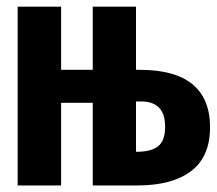

<svg xmlns="http://www.w3.org/2000/svg" viewBox="-20 -565 660 585"><path d="M394.4 -544.6V-352.3H404.6Q513.8 -352.3 566.9 -307.9Q620 -263.6 620 -177.4Q620 -87.2 562.1 -43.6Q504.1 0 400 0H262.6V-251.8H166.2V0H33.8V-544.6H166.2V-352.3H262.6V-544.6ZM409.7 -255.9H394.4V-102.6H397.9Q440.5 -102.6 461.8 -119.5Q483.1 -136.4 483.1 -179Q483.1 -255.9 409.7 -255.9Z"/></svg>

Font: FiraCode Nerd Font Mono
Style: Bold
Weight: 700
Monospace: yes
Designer: Carrois Corporate, Edenspiekermann AG, Nikita Prokopov
Foundry: Carrois Corporate, Edenspiekermann AG, Nikita Prokopov
Version: Version 6.002;Nerd Fonts 3.3.0